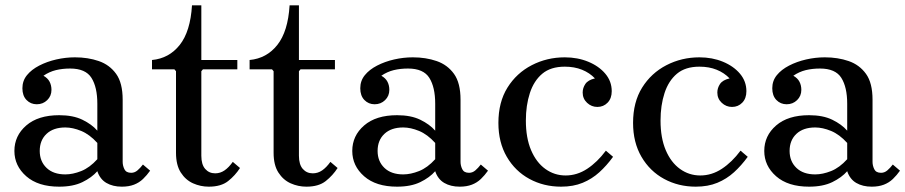

<svg xmlns="http://www.w3.org/2000/svg" viewBox="-20 -690 3395 720"><path d="M437 10Q403 10 379 -4Q355 -18 345 -48V-301Q345 -363 323 -398Q301 -433 243 -433Q214 -433 189.5 -427Q165 -421 143 -406Q159 -397 166 -383.5Q173 -370 173 -353Q173 -330 157 -314.5Q141 -299 118 -299Q95 -299 79.5 -315Q64 -331 64 -359Q64 -387 81 -408Q98 -429 127 -444Q156 -459 191 -467Q226 -475 261 -475Q310 -475 350.5 -461Q391 -447 415.5 -413Q440 -379 440 -316V-83Q440 -69 446.5 -55.5Q453 -42 472 -42Q485 -42 495.5 -51Q506 -60 516 -73L543 -50Q531 -33 516.5 -19Q502 -5 482.5 2.5Q463 10 437 10ZM202 10Q123 10 78.5 -29Q34 -68 34 -124Q34 -181 78.5 -219.5Q123 -258 202 -258Q254 -258 289 -241Q324 -224 345 -200V-154Q316 -186 284.5 -199Q253 -212 225 -212Q180 -212 154.5 -188Q129 -164 129 -124Q129 -85 154.5 -60.5Q180 -36 225 -36Q253 -36 284.5 -48.5Q316 -61 345 -93V-48Q324 -24 289 -7Q254 10 202 10Z M853 -83 880 -60Q862 -32 835.5 -11Q809 10 763 10Q732 10 704 -2.5Q676 -15 658 -43Q640 -71 640 -117V-423L634 -430H550V-465Q614 -471 654 -521.5Q694 -572 700 -670H735V-465H870V-430H741L735 -423V-106Q735 -73 749.5 -56.5Q764 -40 787 -40Q806 -40 822 -51Q838 -62 853 -83Z M1219 -83 1246 -60Q1228 -32 1201.5 -11Q1175 10 1129 10Q1098 10 1070 -2.5Q1042 -15 1024 -43Q1006 -71 1006 -117V-423L1000 -430H916V-465Q980 -471 1020 -521.5Q1060 -572 1066 -670H1101V-465H1236V-430H1107L1101 -423V-106Q1101 -73 1115.5 -56.5Q1130 -40 1153 -40Q1172 -40 1188 -51Q1204 -62 1219 -83Z M1704 10Q1670 10 1646 -4Q1622 -18 1612 -48V-301Q1612 -363 1590 -398Q1568 -433 1510 -433Q1481 -433 1456.5 -427Q1432 -421 1410 -406Q1426 -397 1433 -383.5Q1440 -370 1440 -353Q1440 -330 1424 -314.5Q1408 -299 1385 -299Q1362 -299 1346.5 -315Q1331 -331 1331 -359Q1331 -387 1348 -408Q1365 -429 1394 -444Q1423 -459 1458 -467Q1493 -475 1528 -475Q1577 -475 1617.5 -461Q1658 -447 1682.5 -413Q1707 -379 1707 -316V-83Q1707 -69 1713.5 -55.5Q1720 -42 1739 -42Q1752 -42 1762.5 -51Q1773 -60 1783 -73L1810 -50Q1798 -33 1783.5 -19Q1769 -5 1749.5 2.5Q1730 10 1704 10ZM1469 10Q1390 10 1345.5 -29Q1301 -68 1301 -124Q1301 -181 1345.5 -219.5Q1390 -258 1469 -258Q1521 -258 1556 -241Q1591 -224 1612 -200V-154Q1583 -186 1551.5 -199Q1520 -212 1492 -212Q1447 -212 1421.5 -188Q1396 -164 1396 -124Q1396 -85 1421.5 -60.5Q1447 -36 1492 -36Q1520 -36 1551.5 -48.5Q1583 -61 1612 -93V-48Q1591 -24 1556 -7Q1521 10 1469 10Z M2084 10Q2019 10 1965.5 -19Q1912 -48 1880.5 -102Q1849 -156 1849 -229Q1849 -307 1883 -361.5Q1917 -416 1974 -445.5Q2031 -475 2098 -475Q2146 -475 2186 -458.5Q2226 -442 2250 -413.5Q2274 -385 2274 -348Q2274 -321 2258.5 -305Q2243 -289 2220 -289Q2198 -289 2181.5 -304.5Q2165 -320 2165 -343Q2165 -360 2175 -375Q2185 -390 2211 -396Q2191 -417 2162.5 -428.5Q2134 -440 2098 -440Q2045 -440 2013.5 -413.5Q1982 -387 1967 -341Q1952 -295 1952 -238Q1952 -173 1971.5 -127Q1991 -81 2025 -56.5Q2059 -32 2101 -32Q2144 -32 2182 -57Q2220 -82 2252 -125L2279 -102Q2255 -69 2227.5 -44Q2200 -19 2165 -4.5Q2130 10 2084 10Z M2589 10Q2524 10 2470.5 -19Q2417 -48 2385.5 -102Q2354 -156 2354 -229Q2354 -307 2388 -361.5Q2422 -416 2479 -445.5Q2536 -475 2603 -475Q2651 -475 2691 -458.5Q2731 -442 2755 -413.5Q2779 -385 2779 -348Q2779 -321 2763.5 -305Q2748 -289 2725 -289Q2703 -289 2686.5 -304.5Q2670 -320 2670 -343Q2670 -360 2680 -375Q2690 -390 2716 -396Q2696 -417 2667.5 -428.5Q2639 -440 2603 -440Q2550 -440 2518.5 -413.5Q2487 -387 2472 -341Q2457 -295 2457 -238Q2457 -173 2476.5 -127Q2496 -81 2530 -56.5Q2564 -32 2606 -32Q2649 -32 2687 -57Q2725 -82 2757 -125L2784 -102Q2760 -69 2732.5 -44Q2705 -19 2670 -4.5Q2635 10 2589 10Z M3249 10Q3215 10 3191 -4Q3167 -18 3157 -48V-301Q3157 -363 3135 -398Q3113 -433 3055 -433Q3026 -433 3001.5 -427Q2977 -421 2955 -406Q2971 -397 2978 -383.5Q2985 -370 2985 -353Q2985 -330 2969 -314.5Q2953 -299 2930 -299Q2907 -299 2891.5 -315Q2876 -331 2876 -359Q2876 -387 2893 -408Q2910 -429 2939 -444Q2968 -459 3003 -467Q3038 -475 3073 -475Q3122 -475 3162.5 -461Q3203 -447 3227.5 -413Q3252 -379 3252 -316V-83Q3252 -69 3258.5 -55.5Q3265 -42 3284 -42Q3297 -42 3307.5 -51Q3318 -60 3328 -73L3355 -50Q3343 -33 3328.5 -19Q3314 -5 3294.5 2.5Q3275 10 3249 10ZM3014 10Q2935 10 2890.5 -29Q2846 -68 2846 -124Q2846 -181 2890.5 -219.5Q2935 -258 3014 -258Q3066 -258 3101 -241Q3136 -224 3157 -200V-154Q3128 -186 3096.5 -199Q3065 -212 3037 -212Q2992 -212 2966.5 -188Q2941 -164 2941 -124Q2941 -85 2966.5 -60.5Q2992 -36 3037 -36Q3065 -36 3096.5 -48.5Q3128 -61 3157 -93V-48Q3136 -24 3101 -7Q3066 10 3014 10Z"/></svg>

Font: Brygada 1918 Medium
Style: Regular
Weight: 500
Designer: Mateusz Machalski | Borys Kosmynka | Przemek Hoffer
Foundry: NIEPODLEGLA 2018
Version: Version 3.006